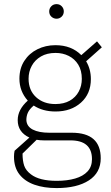

<svg xmlns="http://www.w3.org/2000/svg" viewBox="-20 -724 554 954"><path d="M261.5 210.5Q199 210.5 151.2 193.8Q103.5 177 76.5 142.5Q49.5 108 49.5 54Q49.5 39.5 52.5 25L126 -40.5Q68 -67.5 68 -127Q68 -179.5 118 -224Q76.5 -270.5 76.5 -333Q76.5 -384 100.8 -421.5Q125 -459 165.8 -479.2Q206.5 -499.5 255.5 -499.5Q335 -499.5 384 -450L462 -518.5L486 -489L408 -419.5Q431.5 -380.5 431.5 -331Q431.5 -258 382.2 -214Q333 -170 256 -170Q192.5 -170 147.5 -199.5Q126.5 -181.5 118.8 -164.8Q111 -148 111 -127.5Q112.5 -96 142.8 -80.2Q173 -64.5 225 -64.5H336.5Q480.5 -64.5 480.5 62.5Q480.5 134 421.8 172.2Q363 210.5 261.5 210.5ZM255 -207Q297.5 -207 326.8 -223.8Q356 -240.5 371.2 -269Q386.5 -297.5 386.5 -332Q386.5 -374 368.8 -402.8Q351 -431.5 321.5 -446.2Q292 -461 256 -461Q213.5 -461 183.5 -443.5Q153.5 -426 137.8 -397Q122 -368 122 -333Q122 -275.5 159.2 -241.2Q196.5 -207 255 -207ZM262 174.5Q314 174.5 353.5 163Q393 151.5 415 127.8Q437 104 437 67Q437 -26.5 330 -26.5H197.5Q178.5 -26.5 162 -29.5L92 39Q92 75 100.2 99.2Q108.5 123.5 134 142.5Q175.5 174.5 262 174.5ZM261 -631Q246.5 -631 235.5 -641Q224.5 -651 224.5 -667.5Q224.5 -682 234.8 -692.8Q245 -703.5 261 -703.5Q276.5 -703.5 286.8 -692.8Q297 -682 297 -667.5Q297 -651.5 286.2 -641.2Q275.5 -631 261 -631Z"/></svg>

Font: Acari Sans Neue Light
Style: Regular
Weight: 300
Designer: Alfredo Marco Pradil (font), Cristiano Sobral (main changes)
Foundry: Hanken Design Co. (font), Cristiano Sobral (main changes)
Version: Version 2.459;March 19, 2022;FontCreator 14.0.0.2808 64-bit;